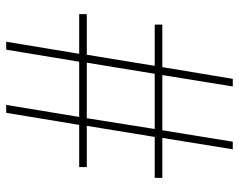

<svg xmlns="http://www.w3.org/2000/svg" viewBox="-94 -660 754 605"><g transform="rotate(90 282.5 -357.0)"><path d="M411 -468 376 -254H506V-230H373L335 0H310L348 -230H174L136 0H111L149 -230H24V-254H152L187 -468H57V-492H191L228 -714H252L216 -492H390L426 -714H450L414 -492H540V-468ZM177 -254H352L386 -468H212Z"/></g></svg>

Font: Noto Sans Thai SemCond Thin
Style: Regular
Weight: 100
Width: 4
Designer: Monotype Design Team
Foundry: Monotype Imaging Inc.
Version: Version 2.002; ttfautohint (v1.8.4.7-5d5b)